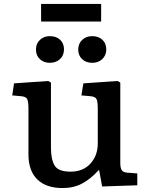

<svg xmlns="http://www.w3.org/2000/svg" viewBox="-20 -938 756 972"><path d="M297 14Q213 14 168.5 -30Q124 -74 124 -157V-389Q124 -424 117.5 -436.5Q111 -449 87 -451L42 -455L51 -516L224 -528L238 -520V-190Q238 -131 256.5 -100Q275 -69 337 -69Q401 -69 438 -110Q475 -151 475 -212V-389Q475 -422 469 -435.5Q463 -449 438 -451L392 -455L402 -516L575 -528L589 -520V-113Q589 -88 596 -77Q603 -66 623 -64L675 -60V0L497 6L482 -76H479Q439 -32 396 -9Q353 14 297 14ZM447 -620Q416 -620 396 -638.5Q376 -657 376 -687Q376 -717 396 -736Q416 -755 447 -755Q479 -755 498.5 -736.5Q518 -718 518 -688Q518 -658 498 -639Q478 -620 447 -620ZM232 -620Q202 -620 182 -638.5Q162 -657 162 -687Q162 -717 182 -736Q202 -755 232 -755Q265 -755 284.5 -736.5Q304 -718 304 -688Q304 -658 284 -639Q264 -620 232 -620ZM188 -829V-918H492V-829Z"/></svg>

Font: Literata 7pt Medium
Style: Regular
Weight: 500
Designer: Latin by Veronika Burian and Jose Scaglione. Greek by Irene Vlachou. Cyrillic by Vera Evstafieva.
Foundry: TypeTogether
Version: Version 3.002